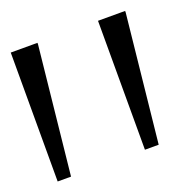

<svg xmlns="http://www.w3.org/2000/svg" viewBox="-73 -874 437 459"><g transform="rotate(-20 145.5 -644.0)"><path d="M68 -808V-804L34 -480H0V-808ZM291 -808V-804L257 -480H222V-808Z"/></g></svg>

Font: Plata Sans Light
Style: Regular
Weight: 300
Designer: Pablo Impallari, Andres Torresi, & Cristiano Sobral
Foundry: Pablo Impallari, Andres Torresi, & Cristiano Sobral
Version: Version 1.00;December 28, 2019;FontCreator 12.0.0.2547 64-bi